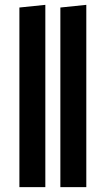

<svg xmlns="http://www.w3.org/2000/svg" viewBox="-20 -772 435 792"><path d="M167 -752V0H60V-741ZM336 -752V0H229V-741Z"/></svg>

Font: Fira Sans Extra Condensed Medium
Style: Regular
Weight: 500
Width: 1
Designer: Carrois Corporate & Edenspiekermann AG
Foundry: Carrois Corporate GbR & Edenspiekermann AG
Version: Version 4.203